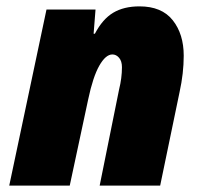

<svg xmlns="http://www.w3.org/2000/svg" viewBox="-20 -583 635 603"><path d="M126 -553H280L274 -477H278Q302 -523 335.5 -543Q369 -563 418 -563Q488 -563 522.5 -519.5Q557 -476 557 -408Q557 -353 544 -294L483 0H293L354 -302Q363 -338 363 -372Q363 -391 354 -401.5Q345 -412 333 -412Q312 -412 292 -377Q272 -342 257 -271L199 0H9Z"/></svg>

Font: Noto Sans Display Black
Style: Italic
Weight: 900
Italic angle: -12°
Designer: Monotype Design team
Foundry: Monotype Imaging Inc.
Version: Version 1.000